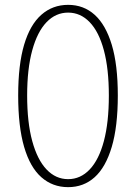

<svg xmlns="http://www.w3.org/2000/svg" viewBox="-20 -759 561 792"><path d="M261 13Q197 13 150.5 -28Q104 -69 79.5 -153Q55 -237 55 -365Q55 -492 79.5 -574.5Q104 -657 150.5 -698Q197 -739 261 -739Q325 -739 370.5 -698Q416 -657 441 -574.5Q466 -492 466 -365Q466 -237 441 -153Q416 -69 370.5 -28Q325 13 261 13ZM261 -20Q312 -20 350 -60Q388 -100 408.5 -177Q429 -254 429 -365Q429 -475 408.5 -551.5Q388 -628 350 -667.5Q312 -707 261 -707Q210 -707 172 -667.5Q134 -628 113 -551.5Q92 -475 92 -365Q92 -254 113 -177Q134 -100 172 -60Q210 -20 261 -20Z"/></svg>

Font: Noto Sans TC Thin Thin
Style: Regular
Weight: 250
Version: Version 2.004-H2;hotconv 1.0.118;makeotfexe 2.5.65603